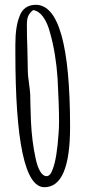

<svg xmlns="http://www.w3.org/2000/svg" viewBox="-20 -783 361 800"><path d="M44 -565V-597Q44 -672 61 -714Q69 -738 86.5 -750.5Q104 -763 129 -763Q272 -763 272 -254Q272 -3 165 -3Q44 -3 44 -565ZM200 -79Q217 -123 224 -226Q226 -248 226 -277Q226 -344 220 -455Q213 -560 189 -645Q178 -688 159.5 -713Q141 -738 118 -741Q103 -729 97.5 -716Q92 -703 92 -681Q92 -626 94 -583L96 -483Q96 -470 101 -435Q106 -398 106 -386Q106 -362 109 -276Q113 -194 128 -125Q135 -90 147 -69.5Q159 -49 174 -49Q190 -49 200 -79Z"/></svg>

Font: Amatic SC
Style: Bold
Weight: 700
Designer: Multiple Designers
Foundry: Vernon Adams
Version: Version 2.505